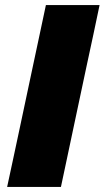

<svg xmlns="http://www.w3.org/2000/svg" viewBox="-20 -733 410 753"><path d="M8 0Q20.5 -56.5 31.5 -109.2Q42.5 -162 57.5 -231L109 -473.5Q124 -544.5 135.8 -599.2Q147.5 -654 160 -713H370.5Q358.5 -654.5 346.5 -599Q334.5 -543.5 319.5 -473.5L268 -231Q253.5 -162 242.2 -109.2Q231 -56.5 219 0Z"/></svg>

Font: Commissioner ExtraBold
Style: Italic
Weight: 800
Italic angle: -12°
Designer: Kostas Bartsokas
Foundry: Kostas Bartsokas
Version: Version 1.000; ttfautohint (v1.8.3)